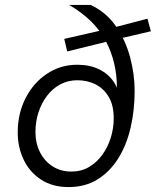

<svg xmlns="http://www.w3.org/2000/svg" viewBox="-20 -750 633 780"><path d="M258 10Q193 10 146.5 -20.5Q100 -51 76 -101.5Q52 -152 52 -212Q52 -289 84 -351.5Q116 -414 171 -450.5Q226 -487 294 -487Q345 -487 383.5 -468Q422 -449 444 -414.5Q466 -380 466 -334L452 -332Q454 -346 454.5 -361.5Q455 -377 455 -393Q455 -497 410 -583Q365 -669 261 -730H348Q411 -701 450.5 -644Q490 -587 508.5 -517.5Q527 -448 527 -381Q527 -302 510.5 -231Q494 -160 460 -106Q426 -52 376 -21Q326 10 258 10ZM270 -53Q310 -53 341.5 -71.5Q373 -90 395.5 -121Q418 -152 430 -190.5Q442 -229 442 -270Q442 -321 422.5 -355Q403 -389 369.5 -406.5Q336 -424 294 -424Q256 -424 224.5 -407Q193 -390 170.5 -360Q148 -330 136 -292.5Q124 -255 124 -214Q124 -168 142.5 -131.5Q161 -95 194 -74Q227 -53 270 -53ZM253 -541 241 -592 425 -634 456 -591ZM456 -591 426 -634 579 -674 593 -623Z"/></svg>

Font: Kantumruy Pro
Style: Italic
Weight: 400
Italic angle: -13°
Designer: Sovichet Tep
Foundry: Sovichet Tep
Version: Version 1.002